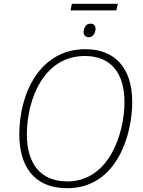

<svg xmlns="http://www.w3.org/2000/svg" viewBox="-20 -985 757 1015"><path d="M353 -930H595L603 -965H360ZM450 -788C471 -788 485 -811 485 -833C485 -848 477 -860 458 -860C434 -860 422 -836 422 -815C422 -798 433 -788 450 -788ZM335 10C597 10 679 -271 679 -446C679 -632 582 -725 431 -725C196 -725 82 -499 82 -274C82 -115 153 10 335 10ZM336 -26C188 -26 122 -127 122 -275C122 -455 208 -689 429 -689C569 -689 638 -596 638 -445C638 -279 556 -26 336 -26Z"/></svg>

Font: Noto Sans ExtraLight
Style: Italic
Weight: 200
Italic angle: -12°
Designer: Monotype Design Team
Foundry: Monotype Imaging Inc.
Version: Version 2.013